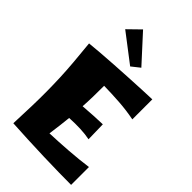

<svg xmlns="http://www.w3.org/2000/svg" viewBox="-307 -1155 1262 1262"><g transform="rotate(45 324.0 -523.5)"><path d="M66 -13Q70 -107 72 -180Q74 -253 73.5 -316.5Q73 -380 70.5 -442Q68 -504 62 -575Q56 -646 47 -736Q85 -740 141.5 -744.5Q198 -749 263 -753Q328 -757 392.5 -760.5Q457 -764 511.5 -766.5Q566 -769 601 -770V-584Q531 -598 456 -603Q381 -608 314 -609Q314 -554 313 -506.5Q312 -459 309 -414Q358 -418 403.5 -420.5Q449 -423 487 -424L490 -288Q451 -296 403.5 -298Q356 -300 301 -297Q294 -225 281 -134Q363 -137 452 -143.5Q541 -150 621 -161V5Q576 5 508.5 4Q441 3 363 0.5Q285 -2 208 -5.5Q131 -9 66 -13ZM345 -820 149 -970 233 -1052 403 -866Z"/></g></svg>

Font: Marhey ExtraBold
Style: Regular
Weight: 800
Designer: Nur Syamsi & Bustanul Arifin
Foundry: Namelatype
Version: Version 1.000; ttfautohint (v1.8.4.7-5d5b)